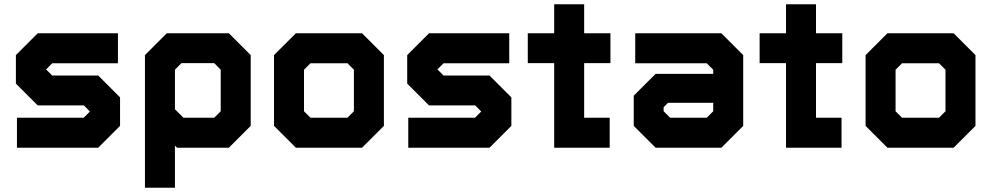

<svg xmlns="http://www.w3.org/2000/svg" viewBox="-20 -697 4678 906"><path d="M60 0V-141.5H375L405.5 -172V-169.5L376 -199.5H158L55 -302.5V-437L158 -540H536.5V-398.5H226.5L196 -368V-371L226.5 -340.5H443.5L546.5 -237.5V-103L443.5 0ZM137 -72.5H414L476 -134.5V-213L414 -272.5H183L126.5 -329.5V-408L188 -469.5H459.5H188L126.5 -408V-329.5L183 -272.5H414L476 -213V-134.5L414 -72.5H137Z M664 189V-437L767 -540H1060L1163 -437V-103L1060 0H815L805.5 -10V189ZM735.5 120H735V-164L827 -71.5H1025.5L1095.5 -140V-406L1030.5 -470H805L735.5 -401ZM845.5 -141.5H991L1021.5 -172V-368L991 -399H836L805.5 -368V-181.5ZM827 -71 735 -164V-401L805 -470H1030.5L1096 -406V-140L1025.5 -71Z M1376 0 1273 -103V-437L1376 -540H1688.5L1791.5 -437V-103L1688.5 0ZM1416 -71H1654.5L1720 -141V-403L1654.5 -470H1412L1345.5 -403V-141ZM1416 -71 1345.5 -141V-403L1412 -470H1654.5L1720 -403V-141L1654.5 -71ZM1445 -141.5H1619.5L1650 -172V-368L1619.5 -398.5H1445L1414.5 -368V-172Z M1906.5 0V-141.5H2221.5L2252 -172V-169.5L2222.5 -199.5H2004.5L1901.5 -302.5V-437L2004.5 -540H2383V-398.5H2073L2042.5 -368V-371L2073 -340.5H2290L2393 -237.5V-103L2290 0ZM1983.5 -72.5H2260.5L2322.5 -134.5V-213L2260.5 -272.5H2029.5L1973 -329.5V-408L2034.5 -469.5H2306H2034.5L1973 -408V-329.5L2029.5 -272.5H2260.5L2322.5 -213V-134.5L2260.5 -72.5H1983.5Z M2595 0V-399H2470.5V-540H2595V-677H2736.5V-540H2860.5V-399H2736.5V-141.5H2857V0ZM2666 -71.5H2795V-71H2666V-471H2797.5V-470.5H2666V-614.5V-471H2534V-471.5H2666Z M3073.5 0 2970.5 -103V-245.5L3073.5 -348.5H3345.5V-368L3315 -398.5H2977.5V-540H3384L3487 -437V-103L3384 0ZM3110 -69 3046 -132V-225L3099 -278H3417.5V-137L3348.5 -69ZM3110 -69H3348.5L3417.5 -137V-403L3352.5 -467H3040H3352.5L3417.5 -403V-278H3099L3046 -225V-132ZM3142.5 -141.5H3315L3345.5 -172V-212H3132.5L3111.5 -191V-172Z M3689 0V-399H3564.5V-540H3689V-677H3830.5V-540H3954.5V-399H3830.5V-141.5H3951V0ZM3760 -71.5H3889V-71H3760V-471H3891.5V-470.5H3760V-614.5V-471H3628V-471.5H3760Z M4167.5 0 4064.5 -103V-437L4167.5 -540H4480L4583 -437V-103L4480 0ZM4207.5 -71H4446L4511.5 -141V-403L4446 -470H4203.5L4137 -403V-141ZM4207.5 -71 4137 -141V-403L4203.5 -470H4446L4511.5 -403V-141L4446 -71ZM4236.5 -141.5H4411L4441.5 -172V-368L4411 -398.5H4236.5L4206 -368V-172Z"/></svg>

Font: Tourney Black
Style: Regular
Weight: 900
Version: Version 1.015